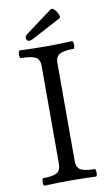

<svg xmlns="http://www.w3.org/2000/svg" viewBox="-94 -885 531 934"><g transform="rotate(-10 172.0 -417.5)"><path d="M48 3Q44 3 42.5 -6Q41 -15 42.5 -24.5Q44 -34 48 -34Q92 -34 113.5 -44.5Q135 -55 135 -91V-572Q135 -607 112.5 -617.5Q90 -628 43 -628Q38 -628 36.5 -637.5Q35 -647 37 -656.5Q39 -666 43 -666Q108 -663 172 -663Q237 -663 301 -666Q306 -666 307.5 -656.5Q309 -647 307.5 -637.5Q306 -628 301 -628Q258 -628 235.5 -617.5Q213 -607 213 -572V-91Q213 -55 235.5 -44.5Q258 -34 301 -34Q306 -34 307.5 -24.5Q309 -15 307.5 -6Q306 3 301 3Q238 0 175 0Q111 0 48 3ZM99 -704Q86 -704 83 -716Q80 -728 93 -738L225 -836Q231 -841 239.5 -835Q248 -829 254.5 -818.5Q261 -808 263.5 -798.5Q266 -789 260 -786L115 -709Q105 -704 99 -704Z"/></g></svg>

Font: Junicode
Style: Regular
Weight: 400
Designer: Peter S. Baker
Version: Version 2.100; ttfautohint (v1.8.4)